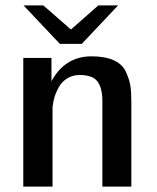

<svg xmlns="http://www.w3.org/2000/svg" viewBox="-20 -689 579 709"><path d="M67 -669H140L242 -580L343 -669H416L282 -527H201ZM66 0V-475H170V-389Q220 -481 318 -481Q368 -481 400 -466.5Q432 -452 445 -423.5Q458 -395 461.5 -372Q465 -349 465 -313V-308V0H358V-317Q358 -363 340.5 -387.5Q323 -412 274 -412Q248 -412 228 -399.5Q208 -387 197 -367Q186 -347 181 -329.5Q176 -312 174 -294V-275V0Z"/></svg>

Font: Coval
Style: Medium
Weight: 500
Foundry: Context Ltd
Version: Version 001.000